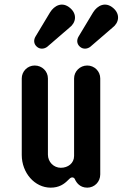

<svg xmlns="http://www.w3.org/2000/svg" viewBox="-20 -820 542 849"><path d="M365.7 -530.3C333.5 -530.3 307.6 -504.4 307.6 -473.1V-130.4C307.6 -97.7 280.3 -78.1 249 -78.1C217.3 -78.1 191.9 -104 191.9 -136.2V-473.1C191.9 -504.9 166 -530.3 133.3 -530.3C101.6 -530.3 76.2 -504.4 76.2 -473.1V-134.8C76.2 -55.7 133.3 9.8 204.1 9.8C241.2 9.8 263.7 -5.9 280.8 -23.4C287.1 -28.8 291.5 -35.6 299.3 -35.6C307.6 -35.6 311 -29.3 313 -23.4C317.4 -15.6 331.1 9.8 365.7 9.8C397.5 9.8 423.3 -15.6 423.3 -48.8V-473.1C423.3 -504.9 397.5 -530.3 365.7 -530.3ZM137.2 -658.7C128.4 -644 128.4 -626.5 142.6 -613.8C156.2 -601.1 175.3 -603 188.5 -612.8L287.1 -697.8C316.4 -719.7 321.8 -757.3 290.5 -784.2C255.9 -814.5 220.2 -795.9 201.2 -765.1ZM327.6 -658.7C318.8 -644 318.8 -626.5 333 -613.8C346.7 -601.1 365.7 -603 378.9 -612.8L477.5 -697.8C506.8 -719.7 512.2 -757.3 481 -784.2C446.3 -814.5 410.6 -795.9 391.6 -765.1Z"/></svg>

Font: Supermercado One
Style: Regular
Weight: 400
Designer: James Grieshaber
Foundry: James Grieshaber
Version: Version 1.002